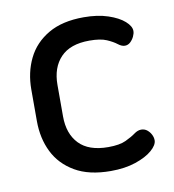

<svg xmlns="http://www.w3.org/2000/svg" viewBox="-62 -536 543 600"><g transform="rotate(-10 209.0 -236.0)"><path d="M243 8Q174 8 129.5 -18Q85 -44 63.5 -87.5Q42 -131 42 -186V-286Q42 -340 63.5 -384Q85 -428 129.5 -454Q174 -480 242 -480Q286 -480 319 -469Q352 -458 370 -442Q388 -426 388 -411Q388 -403 383.5 -393.5Q379 -384 371.5 -377Q364 -370 354 -370Q344 -370 332.5 -379Q321 -388 301.5 -396.5Q282 -405 247 -405Q186 -405 155.5 -373Q125 -341 125 -286V-186Q125 -131 155.5 -99Q186 -67 248 -67Q284 -67 304 -76.5Q324 -86 335.5 -94.5Q347 -103 358 -103Q369 -103 377 -96.5Q385 -90 389.5 -81Q394 -72 394 -63Q394 -48 375 -31.5Q356 -15 322 -3.5Q288 8 243 8Z"/></g></svg>

Font: Dosis ExtraLight Medium
Style: Regular
Weight: 500
Version: Version 3.001; ttfautohint (v1.8.2)